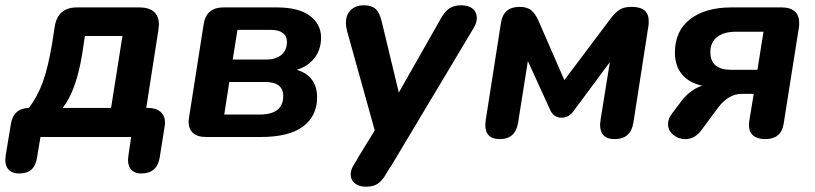

<svg xmlns="http://www.w3.org/2000/svg" viewBox="-46 -518 3081 726"><path d="M-26 86Q-26 81 -24 67L-5 -48Q4 -108 63 -110Q95 -151 115.5 -207Q136 -263 151 -353L161 -418Q173 -490 245 -490H481Q517 -490 536 -473.5Q555 -457 555 -425Q554 -415 553 -405L507 -110H514Q544 -110 561 -95Q578 -80 578 -54Q578 -49 576 -37L558 77Q548 138 488 138Q464 138 451 124.5Q438 111 438 86Q438 81 440 67L450 0H107L94 78Q89 109 72.5 123.5Q56 138 26 138Q1 138 -12.5 124.5Q-26 111 -26 86ZM374 -110 417 -382H275L265 -315Q242 -174 191 -110Z M667 -58Q668 -67 669 -75L724 -426Q734 -490 799 -490H1000Q1084 -490 1126 -458Q1168 -426 1168 -376Q1168 -331 1143.5 -299Q1119 -267 1076 -254Q1114 -243 1133.5 -216.5Q1153 -190 1153 -150Q1153 -79 1099.5 -39.5Q1046 0 941 0H733Q701 0 684 -15Q667 -30 667 -58ZM1025 -155Q1025 -208 956 -208H821L802 -85H936Q1025 -85 1025 -155ZM1039 -360Q1039 -382 1023 -393.5Q1007 -405 979 -405H852L834 -293H963Q997 -293 1018 -310.5Q1039 -328 1039 -360Z M1280 142Q1280 123 1293 103L1302 89L1309 76L1371 -25L1266 -402Q1262 -417 1262 -432Q1262 -462 1280.5 -480Q1299 -498 1330 -498Q1359 -498 1374.5 -484Q1390 -470 1398 -434L1462 -168L1621 -448Q1636 -475 1653.5 -486.5Q1671 -498 1698 -498Q1726 -498 1741.5 -485Q1757 -472 1757 -450Q1757 -432 1745 -412L1434 108L1425 121L1415 138Q1399 166 1382 177Q1365 188 1338 188Q1311 188 1295.5 175Q1280 162 1280 142Z M1789 -46Q1790 -56 1791 -66L1848 -430Q1857 -492 1918 -492Q1948 -492 1963 -479Q1978 -466 1989 -442L2088 -215L2266 -452Q2281 -471 2297 -481.5Q2313 -492 2343 -492Q2407 -492 2407 -438Q2407 -427 2406 -421L2349 -54Q2339 8 2278 8Q2223 8 2223 -47Q2223 -52 2225 -66L2260 -283L2122 -97Q2105 -73 2077 -73Q2048 -73 2035 -101L1950 -287L1913 -54Q1903 8 1844 8Q1789 8 1789 -46Z M2786 -44Q2786 -54 2787 -59L2804 -163H2758Q2733 -163 2710.5 -149.5Q2688 -136 2670 -112L2604 -23Q2580 8 2545 8Q2519 8 2499.5 -8.5Q2480 -25 2480 -49Q2480 -70 2496 -90L2533 -139Q2547 -157 2567 -172Q2587 -187 2609 -194Q2559 -205 2532.5 -237Q2506 -269 2506 -319Q2506 -401 2563.5 -445.5Q2621 -490 2720 -490H2910Q2942 -490 2959 -475Q2976 -460 2976 -431Q2976 -420 2975 -415L2917 -49Q2908 8 2847 8Q2818 8 2802 -5.5Q2786 -19 2786 -44ZM2818 -254 2841 -398H2737Q2690 -398 2665 -377.5Q2640 -357 2640 -321Q2640 -254 2719 -254Z"/></svg>

Font: SN Pro Bold
Style: Bold Italic
Weight: 700
Italic angle: -9°
Designer: Tobias Whetton
Foundry: Supernotes
Version: Version 1.003